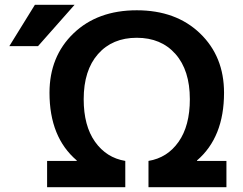

<svg xmlns="http://www.w3.org/2000/svg" viewBox="-20 -783 1016 803"><path d="M330 -368Q330 -257 377.5 -190Q425 -123 504 -110V0H177V-110H301V-112Q187 -209 187 -395Q187 -547 287.5 -643.5Q388 -740 552 -740Q716 -740 816.5 -643.5Q917 -547 917 -395Q917 -209 804 -112V-110H927V0H601V-110Q680 -123 727 -190Q774 -257 774 -368Q774 -489 714 -557Q654 -625 552 -625Q450 -625 390 -557Q330 -489 330 -368ZM126 -763H292L139 -590H19Z"/></svg>

Font: Mplus 1p Bold
Style: Bold
Weight: 700
Version: Version 1.061